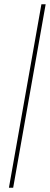

<svg xmlns="http://www.w3.org/2000/svg" viewBox="-20 -798 235 904"><path d="M175 -778H195L42 86H22Z"/></svg>

Font: Poppins Variable
Style: Italic
Weight: 100
Italic angle: -10°
Designer: Jonny Pinhorn
Foundry: Indian Type Foundry
Version: Version 6.000